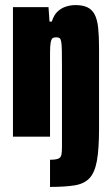

<svg xmlns="http://www.w3.org/2000/svg" viewBox="-20 -538 439 756"><path d="M177 198V91Q200 91 210 86.5Q220 82 222 70.5Q224 59 224 41V-275Q224 -316 223.5 -339.5Q223 -363 221 -374Q219 -385 214.5 -388Q210 -391 201 -391Q192 -391 187 -387.5Q182 -384 179.5 -370.5Q177 -357 177 -329Q177 -301 177 -251V0H31V-510H171L175 -453H184Q192 -479 206.5 -492.5Q221 -506 239.5 -512Q258 -518 277 -518Q306 -518 324.5 -509Q343 -500 353 -480.5Q363 -461 366.5 -428.5Q370 -396 370 -349V-32Q370 49 361.5 95.5Q353 142 332 164Q311 186 273 192Q235 198 177 198Z"/></svg>

Font: Saira ExtraCondensed Black
Style: Regular
Weight: 900
Width: 2
Designer: Hector Gatti with collaboration of the Omnibus-Type team
Foundry: Omnibus-Type
Version: Version 1.101